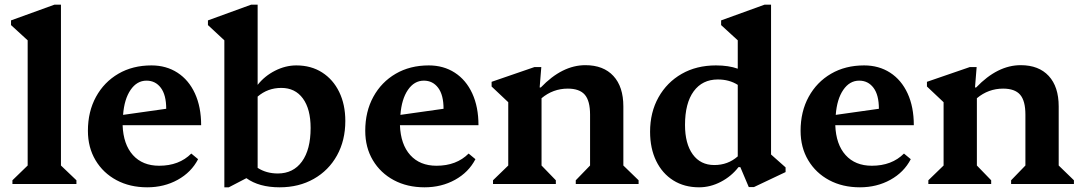

<svg xmlns="http://www.w3.org/2000/svg" viewBox="-20 -785 4616 819"><path d="M33 0V-16L98 -79V-613L27 -678V-698L212 -765H240V-79L306 -16V0Z M608 14Q534 14 477 -16.5Q420 -47 387.5 -101.5Q355 -156 355 -227Q355 -309 389.5 -372Q424 -435 485 -470.5Q546 -506 626 -506Q689 -506 737 -475Q785 -444 811.5 -386.5Q838 -329 838 -251H503Q506 -169 547 -123.5Q588 -78 659 -78Q744 -78 796 -130L825 -106Q796 -50 738 -18Q680 14 608 14ZM605 -441Q564 -441 537 -401.5Q510 -362 505 -295L689 -321Q689 -380 666 -410.5Q643 -441 605 -441Z M937 14V-613L867 -678V-698L1051 -765H1079V-423Q1109 -461 1153.5 -483.5Q1198 -506 1244 -506Q1307 -506 1354 -476Q1401 -446 1427 -392.5Q1453 -339 1453 -269Q1453 -186 1417.5 -122Q1382 -58 1318.5 -22Q1255 14 1173 14Q1085 14 1031 -25L956 14ZM1180 -410Q1122 -410 1079 -373V-69Q1116 -45 1165 -45Q1231 -45 1268 -96Q1305 -147 1305 -239Q1305 -320 1272 -365Q1239 -410 1180 -410Z M1791 14Q1717 14 1660 -16.5Q1603 -47 1570.5 -101.5Q1538 -156 1538 -227Q1538 -309 1572.5 -372Q1607 -435 1668 -470.5Q1729 -506 1809 -506Q1872 -506 1920 -475Q1968 -444 1994.5 -386.5Q2021 -329 2021 -251H1686Q1689 -169 1730 -123.5Q1771 -78 1842 -78Q1927 -78 1979 -130L2008 -106Q1979 -50 1921 -18Q1863 14 1791 14ZM1788 -441Q1747 -441 1720 -401.5Q1693 -362 1688 -295L1872 -321Q1872 -380 1849 -410.5Q1826 -441 1788 -441Z M2083 0V-16L2148 -79V-349L2077 -416V-436L2260 -499H2289L2282 -412H2287Q2378 -507 2477 -507Q2554 -507 2596.5 -461Q2639 -415 2639 -331V-79L2704 -16V0H2436V-16L2497 -79V-296Q2497 -355 2474.5 -381Q2452 -407 2402 -407Q2339 -407 2290 -366V-79L2351 -16V0Z M2962 14Q2899 14 2852 -15.5Q2805 -45 2779 -98.5Q2753 -152 2753 -223Q2753 -306 2789 -370Q2825 -434 2888 -470Q2951 -506 3034 -506Q3088 -506 3127 -492V-613L3056 -678V-698L3241 -765H3269V-126L3331 -71V-51L3196 13H3174L3138 -72H3130Q3100 -33 3055 -9.5Q3010 14 2962 14ZM2902 -252Q2902 -172 2935 -126.5Q2968 -81 3027 -81Q3085 -81 3127 -118V-423Q3091 -446 3042 -446Q2976 -446 2939 -395.5Q2902 -345 2902 -252Z M3648 14Q3574 14 3517 -16.5Q3460 -47 3427.5 -101.5Q3395 -156 3395 -227Q3395 -309 3429.5 -372Q3464 -435 3525 -470.5Q3586 -506 3666 -506Q3729 -506 3777 -475Q3825 -444 3851.5 -386.5Q3878 -329 3878 -251H3543Q3546 -169 3587 -123.5Q3628 -78 3699 -78Q3784 -78 3836 -130L3865 -106Q3836 -50 3778 -18Q3720 14 3648 14ZM3645 -441Q3604 -441 3577 -401.5Q3550 -362 3545 -295L3729 -321Q3729 -380 3706 -410.5Q3683 -441 3645 -441Z M3940 0V-16L4005 -79V-349L3934 -416V-436L4117 -499H4146L4139 -412H4144Q4235 -507 4334 -507Q4411 -507 4453.5 -461Q4496 -415 4496 -331V-79L4561 -16V0H4293V-16L4354 -79V-296Q4354 -355 4331.5 -381Q4309 -407 4259 -407Q4196 -407 4147 -366V-79L4208 -16V0Z"/></svg>

Font: Platypi SemiBold
Style: Regular
Weight: 600
Designer: David Sargent
Foundry: Bolt Cutter Type
Version: Version 1.200; ttfautohint (v1.8.4.7-5d5b)